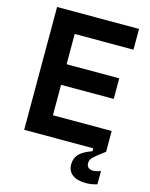

<svg xmlns="http://www.w3.org/2000/svg" viewBox="-140 -851 901 1152"><g transform="rotate(15 310.5 -275.0)"><path d="M577 0H68V-763H577V-634H212V-446H539V-318H212V-129H577ZM394 127Q394 88 417.5 63Q441 38 497 18V0H577Q523 40 506.5 56.5Q490 73 490 93Q490 111 500.5 120.5Q511 130 532 130Q552 130 577 119V202Q544 213 508 213Q453 213 423.5 190.5Q394 168 394 127Z"/></g></svg>

Font: Open Sauce One
Style: Bold
Weight: 700
Designer: Alfredo Marco Pradil
Foundry: Creative Sauce Fz LLC
Version: Version 1.477